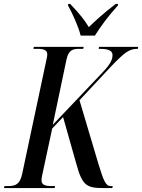

<svg xmlns="http://www.w3.org/2000/svg" viewBox="-50 -951 719 971"><path d="M358 -771H430C460 -819 497 -869 546 -923L547 -931H535C474 -885 432 -845 399 -814C377 -851 351 -883 305 -931H295L294 -923C314 -888 346 -819 358 -771ZM-30 0H226L229 -10H211C179 -10 160 -16 160 -39C160 -50 163 -65 167 -82L214 -301L269 -359L337 -119C366 -12 390 0 472 0H518L520 -10H509C485 -10 474 -37 449 -118L352 -444L509 -612C582 -688 603 -704 647 -704L649 -714H451L449 -704C479 -704 519 -703 519 -672C519 -649 508 -626 467 -583L217 -320L286 -649C297 -699 318 -704 353 -704H371L373 -714H121L119 -704H139C171 -704 189 -698 189 -676C189 -670 188 -661 184 -645L62 -71C51 -19 28 -10 -8 -10H-27Z"/></svg>

Font: Noto Serif Display ExtraCondensed Medium
Style: Italic
Weight: 500
Width: 2
Italic angle: -12°
Designer: Monotype Design Team
Foundry: Monotype Imaging Inc.
Version: Version 2.009